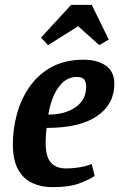

<svg xmlns="http://www.w3.org/2000/svg" viewBox="-20 -761 491 791"><path d="M195 10Q150 10 113 -7Q76 -24 54.5 -63Q33 -102 33 -167Q33 -230 50 -292Q67 -354 102.5 -404.5Q138 -455 193 -485Q248 -515 324 -515Q381 -515 416 -490.5Q451 -466 451 -416Q451 -331 379.5 -282.5Q308 -234 172 -234Q170 -217 169 -204.5Q168 -192 168 -172Q168 -139 176 -115.5Q184 -92 203 -79.5Q222 -67 253 -67Q276 -67 303 -71Q330 -75 358 -85L370 -36Q346 -20 305.5 -5Q265 10 195 10ZM179 -289Q248 -289 291.5 -319.5Q335 -350 335 -403Q335 -420 328 -432Q321 -444 295 -444Q253 -444 222.5 -403.5Q192 -363 179 -289ZM178 -575 149 -606 273 -741H358L428 -598L389 -575L302 -653Z"/></svg>

Font: Manuale
Style: Italic
Weight: 400
Italic angle: -11°
Designer: Eduardo Tunni / Pablo Cosgaya
Foundry: Eduardo Tunni / Pablo Cosgaya
Version: Version 1.002